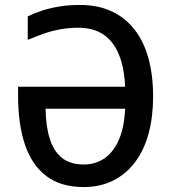

<svg xmlns="http://www.w3.org/2000/svg" viewBox="-20 -745 690 775"><path d="M295 -633Q258 -633 222.5 -626.5Q187 -620 155 -608.5Q123 -597 92 -584V-679Q121 -693 152.5 -703Q184 -713 221 -719Q258 -725 303 -725Q374 -725 429 -700Q484 -675 522 -627Q560 -579 579 -510.5Q598 -442 598 -356Q598 -274 580 -207Q562 -140 526 -91.5Q490 -43 437.5 -16.5Q385 10 317 10Q226 10 167.5 -34Q109 -78 81 -160.5Q53 -243 53 -358V-395H485Q482 -470 460.5 -523.5Q439 -577 398.5 -605Q358 -633 295 -633ZM318 -81Q366 -81 402.5 -106.5Q439 -132 460.5 -182.5Q482 -233 485 -306H164Q165 -235 181 -184.5Q197 -134 230.5 -107.5Q264 -81 318 -81Z"/></svg>

Font: Noto Sans Display SemiCondensed Medium
Style: Regular
Weight: 500
Width: 4
Designer: Monotype Design Team
Foundry: Monotype Imaging Inc.
Version: Version 2.003